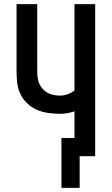

<svg xmlns="http://www.w3.org/2000/svg" viewBox="-20 -755 540 928"><path d="M365 153H277V-88H340V-217Q323 -211 305.5 -208Q288 -205 270 -205Q242 -205 213 -209Q184 -213 158 -224.5Q132 -236 111 -256Q90 -276 78 -302Q66 -328 63 -356.5Q60 -385 60 -413V-735H160V-413Q160 -398 161.5 -382.5Q163 -367 169 -352.5Q175 -338 185.5 -326Q196 -314 210 -306.5Q224 -299 239 -296Q254 -293 270 -293Q289 -293 307 -299.5Q325 -306 340 -318V-735H440V0H365Z"/></svg>

Font: Iosevka Semibold
Style: Regular
Weight: 600
Monospace: yes
Designer: Belleve Invis
Foundry: Belleve Invis
Version: Version 33.2.3; ttfautohint (v1.8.4)